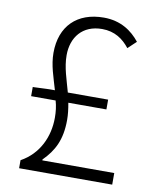

<svg xmlns="http://www.w3.org/2000/svg" viewBox="-82 -785 698 849"><g transform="rotate(10 267.5 -360.5)"><path d="M157 -52V-56C206 -105 234 -158 234 -247C234 -271 231 -296 226 -323H397V-367H216C201 -423 182 -473 182 -529C182 -609 229 -670 317 -670C374 -670 412 -643 441 -606L478 -641C443 -685 392 -721 316 -721C196 -721 123 -649 123 -529C123 -473 142 -423 158 -367H133L59 -364V-323H169C176 -299 179 -274 179 -247C179 -162 142 -80 62 -36V0H480V-52Z"/></g></svg>

Font: Spoqa Han Sans Neo Light
Style: Regular
Weight: 300
Designer: [Spoqa Han Sans Neo] Dong-huui Kim  Younghwa Kang  Yujin Lee  [Noto Sans] Ryoko NISHIZUKA  (kana & ideographs); Paul D. 
Foundry: Spoqa (http://www.spoqa-han-sans.com)
Version: Version 1.000